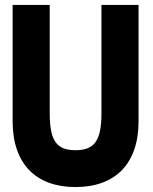

<svg xmlns="http://www.w3.org/2000/svg" viewBox="-20 -733 618 776"><path d="M390 -713V-275C390 -162 360 -126 285 -126C210 -126 181 -162 181 -275V-713H31V-243C31 -69 127 23 285 23C444 23 540 -69 540 -243V-713Z"/></svg>

Font: Bluebird
Style: SfBdNrw
Weight: 700
Designer: Jasper
Foundry: Cannot Into Space Fonts
Version: Version 0.98